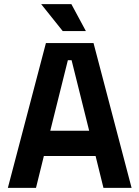

<svg xmlns="http://www.w3.org/2000/svg" viewBox="-20 -908 674 928"><path d="M18 0 202 -700H432L616 0H480L442 -154H192L154 0ZM223 -276H411L326 -617H308ZM283 -758 179 -888H325L395 -758Z"/></svg>

Font: Space Grotesk Light
Style: Bold
Weight: 700
Version: Version 2.000